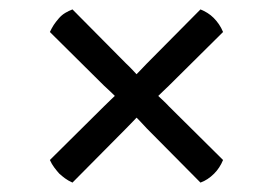

<svg xmlns="http://www.w3.org/2000/svg" viewBox="-20 -514 580 408"><path d="M201 -332Q206.5 -327 215.2 -318.8Q224 -310.5 229 -305L265 -269Q270.5 -264 278.8 -255.2Q287 -246.5 292 -241L406 -126Q421.5 -131.5 435 -145Q447 -157 454 -174L339 -288Q334 -293.5 325.2 -301.8Q316.5 -310 311 -315L275 -351Q270 -356.5 261.8 -365.2Q253.5 -374 248 -379L134 -494Q126 -491 118.5 -486.5Q111 -482 105 -475Q98.5 -467.5 94.2 -461Q90 -454.5 86 -446ZM248 -241Q253.5 -246.5 261.8 -255.2Q270 -264 275 -269L311 -305Q316.5 -310.5 325.2 -318.8Q334 -327 339 -332L454 -446Q447 -463 434 -476Q428 -482 420.8 -486.5Q413.5 -491 406 -494L292 -379Q287 -374 278.8 -365.2Q270.5 -356.5 265 -351L229 -315Q224 -310 215.2 -301.8Q206.5 -293.5 201 -288L86 -174Q90 -165 95.5 -157.8Q101 -150.5 106 -145Q111.5 -140 118.2 -135Q125 -130 134 -126Z"/></svg>

Font: Signika Negative Light Light
Style: Regular
Weight: 300
Version: Version 2.001